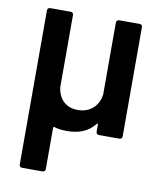

<svg xmlns="http://www.w3.org/2000/svg" viewBox="-81 -576 710 842"><g transform="rotate(10 274.5 -155.5)"><path d="M369 -178C362 -126 324 -92 271 -92C218 -92 185 -124 178 -177V-499C178 -506 173 -511 166 -511H74C67 -511 62 -506 62 -499V188C62 195 67 200 74 200H166C173 200 178 195 178 188V4C178 1 179 -1 181 -1C182 -1 183 -1 184 0C201 5 220 7 241 7C295 7 336 -11 363 -46C364 -47 365 -48 366 -48C367 -48 369 -48 369 -44V-12C369 -5 374 0 381 0H473C480 0 485 -5 485 -12V-499C485 -506 480 -511 473 -511H381C374 -511 369 -506 369 -499Z"/></g></svg>

Font: Barlow SemiBold Numbers
Style: Regular
Weight: 600
Designer: Jeremy Tribby
Foundry: Tribby Type
Version: Version 1.408